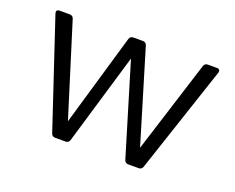

<svg xmlns="http://www.w3.org/2000/svg" viewBox="-87 -646 970 792"><g transform="rotate(20 398.0 -249.5)"><path d="M215 0Q201 0 197 -13L41 -481Q35 -499 54 -499H97Q111 -499 115 -486L241 -82L359 -486Q363 -499 377 -499H418Q432 -499 436 -486L558 -81L686 -486Q690 -499 704 -499H742Q761 -499 755 -481L599 -13Q595 0 581 0H536Q522 0 518 -13L397 -414L278 -13Q274 0 260 0Z"/></g></svg>

Font: Pitagon Sans
Style: Regular
Weight: 400
Designer: Travis Tran
Foundry: Pitagon
Version: Version 1.001; ttfautohint (v1.8.4.7-5d5b);gftools[0.9.26]